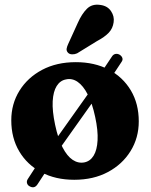

<svg xmlns="http://www.w3.org/2000/svg" viewBox="-20 -752 641 817"><path d="M106.5 41Q97.5 36.5 95 27.5Q92.5 18.5 98.5 9.5L186.5 -126L195.5 -128L380.5 -388.5L379.5 -396.5L456 -511Q461.5 -520 470.2 -522.2Q479 -524.5 488.5 -519.5Q497.5 -514 500.5 -505.8Q503.5 -497.5 497.5 -489L412 -359.5L405 -360.5L224 -105.5L224.5 -97.5L139.5 32.5Q126.5 52 106.5 41ZM302.5 -487.5Q382.5 -487.5 442.8 -455.8Q503 -424 536.8 -367.2Q570.5 -310.5 570.5 -235.5Q570.5 -165.5 535.5 -109Q500.5 -52.5 439 -19.8Q377.5 13 296 13Q216 13 155.8 -19Q95.5 -51 61.8 -108Q28 -165 28 -240Q28 -310 62.8 -366Q97.5 -422 159.2 -454.8Q221 -487.5 302.5 -487.5ZM339 -61Q364 -66 378.5 -89.8Q393 -113.5 395.2 -155Q397.5 -196.5 385 -254.5Q372.5 -313 353.2 -350.2Q334 -387.5 310.2 -403.8Q286.5 -420 260.5 -414Q236 -409.5 221.2 -386Q206.5 -362.5 204.2 -321.2Q202 -280 214.5 -221Q227 -162 246.2 -124.8Q265.5 -87.5 289.2 -71.8Q313 -56 339 -61ZM311 -654.5Q328 -693 350 -714.8Q372 -736.5 407 -731Q437.5 -727 452.5 -704.5Q467.5 -682 463.5 -657Q460 -631 442.8 -612.8Q425.5 -594.5 392.5 -577L308 -525Q298 -520.5 287 -520.8Q276 -521 269.5 -527.5Q262 -535.5 263.5 -544.8Q265 -554 270 -564.5Z"/></svg>

Font: Fraunces 28pt Soft Wonky
Style: Bold
Weight: 700
Version: Version 1.000;[b76b70a41]